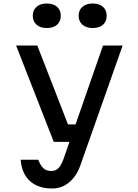

<svg xmlns="http://www.w3.org/2000/svg" viewBox="-20 -860 790 1096"><path d="M72 -600H193L368 -150H441L408 -50H287ZM680 -600 438 86Q416 147 374 181.5Q332 216 278 216Q198 216 151 173.5Q104 131 98 52H198Q212 86 228.5 101Q245 116 272 116Q297 116 312.5 101Q328 86 341 52L568 -600ZM247 -700Q210 -700 188.5 -719Q167 -738 167 -770Q167 -802 188.5 -821Q210 -840 247 -840Q285 -840 306 -821Q327 -802 327 -770Q327 -738 306 -719Q285 -700 247 -700ZM509 -700Q472 -700 450.5 -719Q429 -738 429 -770Q429 -802 450.5 -821Q472 -840 509 -840Q547 -840 568 -821Q589 -802 589 -770Q589 -738 568 -719Q547 -700 509 -700Z"/></svg>

Font: Martian Mono SemiExpanded
Style: Regular
Weight: 400
Width: 6
Monospace: yes
Designer: Roman Shamin
Foundry: Evil Martians
Version: Version 1.000